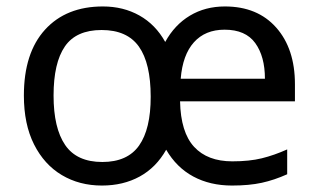

<svg xmlns="http://www.w3.org/2000/svg" viewBox="-20 -565 986 595"><path d="M677 -545Q778 -545 836 -479.5Q894 -414 894 -304V-251H538Q540 -155 581.5 -110Q623 -65 700 -65Q753 -65 791.5 -74.5Q830 -84 870 -102V-25Q830 -7 791 1.5Q752 10 699 10Q631 10 579 -18Q527 -46 495 -101Q464 -46 413 -18Q362 10 296 10Q226 10 171.5 -22.5Q117 -55 85.5 -117.5Q54 -180 54 -269Q54 -401 119.5 -473Q185 -545 299 -545Q362 -545 412 -517Q462 -489 492 -435Q521 -488 568.5 -516.5Q616 -545 677 -545ZM676 -473Q616 -473 581 -434Q546 -395 540 -321H801Q801 -390 771 -431.5Q741 -473 676 -473ZM295 -472Q216 -472 181 -421Q146 -370 146 -269Q146 -168 182 -115.5Q218 -63 297 -63Q375 -63 411 -114Q447 -165 447 -265Q447 -369 410.5 -420.5Q374 -472 295 -472Z"/></svg>

Font: Noto Sans Mongolian
Style: Regular
Weight: 400
Designer: Monotype Design Team
Foundry: Monotype Imaging Inc.
Version: Version 3.001; ttfautohint (v1.8.4.7-5d5b)